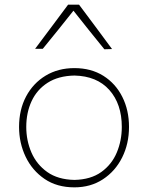

<svg xmlns="http://www.w3.org/2000/svg" viewBox="-20 -797 637 826"><path d="M300 9Q225 9 171.8 -27.2Q118.5 -63.5 90.2 -122.8Q62 -182 62 -251Q62 -325 92.2 -382Q122.5 -439 176.2 -471.5Q230 -504 300 -504Q372 -504 424.8 -470.8Q477.5 -437.5 506.2 -380.2Q535 -323 535 -251Q535 -178.5 505.5 -119.5Q476 -60.5 423 -25.8Q370 9 300 9ZM300 -23Q370.5 -24.5 415.8 -57Q461 -89.5 482.5 -141Q504 -192.5 504 -251Q504 -349.5 450.5 -409.8Q397 -470 300 -472Q231 -470.5 185 -441Q139 -411.5 116 -362Q93 -312.5 93 -251Q93 -192.5 115.2 -141Q137.5 -89.5 183.2 -57Q229 -24.5 300 -23ZM429 -585Q395 -627 361.8 -668.2Q328.5 -709.5 296 -751Q264 -710.5 231 -669.5Q198 -628.5 164 -587H131Q167 -635 202.5 -682.5Q238 -730 273 -777H320Q355.5 -730.5 390.8 -682.2Q426 -634 462 -586Z"/></svg>

Font: Commissioner Loud Thin
Style: Regular
Weight: 100
Designer: Kostas Bartsokas
Foundry: Kostas Bartsokas
Version: Version 1.000; ttfautohint (v1.8.3)